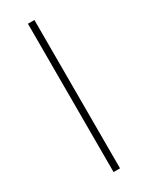

<svg xmlns="http://www.w3.org/2000/svg" viewBox="-146 -547 445 578"><g transform="rotate(-30 76.5 -258.0)"><path d="M65.4 -515.6H87.9V0H65.4Z"/></g></svg>

Font: Intratopia Thin
Style: Regular
Weight: 100
Designer: Rasmus Andersson
Foundry: rsms
Version: Version 3.000;Glyphs 3.2.3 (3260)